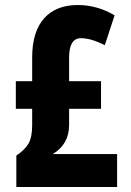

<svg xmlns="http://www.w3.org/2000/svg" viewBox="-20 -744 521 764"><path d="M289 -724Q367 -724 436 -683L397 -564Q343 -592 302 -592Q255 -592 255 -515V-421H382V-311H255V-247Q255 -170 190 -131H446V0H45V-125Q78 -147 93 -172Q108 -197 108 -246V-311H43V-421H108V-515Q108 -618 155.5 -671Q203 -724 289 -724Z"/></svg>

Font: Noto Sans Thai ExtCond ExtBd
Style: Regular
Weight: 800
Width: 2
Designer: Monotype Design Team
Foundry: Monotype Imaging Inc.
Version: Version 2.002; ttfautohint (v1.8.4.7-5d5b)